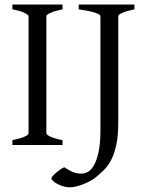

<svg xmlns="http://www.w3.org/2000/svg" viewBox="-20 -635 643 841"><path d="M34.2 0V-21Q67.4 -27.8 86.2 -35.9Q105 -43.9 105 -50.8V-564Q105 -569.8 87.2 -578.6Q69.3 -587.4 34.2 -594.2V-615.2H253.9V-594.2Q220.7 -587.4 201.9 -579.1Q183.1 -570.8 183.1 -564V-50.8Q183.1 -44.9 200.9 -36.4Q218.8 -27.8 253.9 -21V0ZM568.8 -594.2Q535.6 -587.4 516.8 -579.1Q498 -570.8 498 -564V-100.1Q498 -42 490 -3.2Q481.9 35.6 468.5 62.5Q455.1 89.4 437.5 107.2Q419.9 125 400.9 140.6Q387.7 151.4 371.8 159.7Q356 168 339.8 173.8Q323.7 179.7 309.3 182.6Q294.9 185.5 285.6 185.5Q271 185.5 256.3 180.9Q241.7 176.3 230.5 170.2Q219.2 164.1 212.2 157.5Q205.1 150.9 205.1 146.5Q205.1 142.6 211.4 135.3Q217.8 127.9 226.6 120.6Q235.4 113.3 245.1 106.7Q254.9 100.1 261.7 97.7Q275.4 106.4 285.6 112.1Q295.9 117.7 304.7 120.6Q313.5 123.5 321.5 124.5Q329.6 125.5 338.9 125.5Q351.6 125.5 366 117.2Q380.4 108.9 392.3 87.6Q404.3 66.4 412.1 29.3Q419.9 -7.8 419.9 -64.9V-564Q419.9 -566.9 416 -570.3Q412.1 -573.7 401.6 -577.6Q391.1 -581.5 372.6 -585.7Q354 -589.8 324.7 -594.2V-615.2H568.8Z"/></svg>

Font: Noto Serif Devanagari
Style: Bold
Weight: 700
Designer: Monotype Design Team
Foundry: Monotype Imaging Inc.
Version: Version 1.01